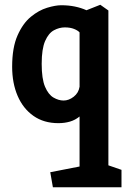

<svg xmlns="http://www.w3.org/2000/svg" viewBox="-20 -513 539 806"><path d="M202 273 191 210 314 186V-24Q296 -9 273.5 -2.5Q251 4 225 4Q164 4 120.5 -26.5Q77 -57 54 -110.5Q31 -164 31 -233Q31 -313 53.5 -364Q76 -415 109.5 -442.5Q143 -470 178 -480.5Q213 -491 237 -491Q268 -491 294.5 -485.5Q321 -480 343 -470L401 -493L435 -469V181L490 200V273ZM247 -91Q269 -91 289.5 -107Q310 -123 314 -149V-377Q307 -385 291 -391.5Q275 -398 252 -398Q229 -398 206.5 -386Q184 -374 169.5 -341Q155 -308 155 -245Q155 -182 169 -149Q183 -116 204.5 -103.5Q226 -91 247 -91Z"/></svg>

Font: Kreon
Style: Bold
Weight: 700
Designer: Julia Petretta
Foundry: Julia Petretta and Eli Heuer
Version: Version 2.002